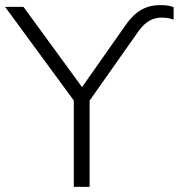

<svg xmlns="http://www.w3.org/2000/svg" viewBox="-27 -732 700 752"><path d="M262 0V-366L277 -318L-7 -705H65L303 -379H286L468 -638Q496 -677 528 -694.5Q560 -712 599 -712Q616 -712 628 -710.5Q640 -709 653 -704V-655Q643 -659 632 -661Q621 -663 606 -663Q581 -663 559.5 -651.5Q538 -640 517 -612L310 -318L324 -366V0Z"/></svg>

Font: Nunito Sans 12pt ExtraLight Light
Style: Regular
Weight: 300
Version: Version 3.101;gftools[0.9.27]